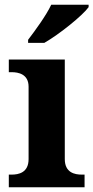

<svg xmlns="http://www.w3.org/2000/svg" viewBox="-20 -786 392 806"><path d="M98 -619V-606H166C229 -642 327 -721 352 -756V-766H195C174 -721 127 -657 98 -619ZM17 0H335V-53H323C294 -53 252 -61 252 -118V-536H17V-483H29C57 -483 100 -475 100 -422V-118C100 -61 58 -53 29 -53H17Z"/></svg>

Font: Noto Serif Test
Style: Bold
Weight: 700
Version: Version 1.000